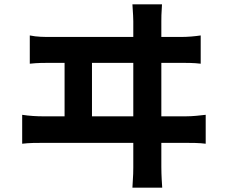

<svg xmlns="http://www.w3.org/2000/svg" viewBox="-20 -810 1040 883"><path d="M833 -275H722V-521H810C833 -521 874 -521 903 -517V-647C876 -643 845 -640 810 -640H722V-712C722 -725 722 -749 725 -790H589C592 -743 593 -727 593 -712V-640H216C185 -640 149 -640 117 -647V-517C152 -521 185 -521 216 -521H277V-275H180C149 -275 114 -277 82 -282V-149C115 -153 149 -153 180 -153H593V-40C593 -29 593 -3 589 53H726C722 -4 722 -34 722 -42V-153H833C856 -153 898 -153 926 -149V-282C899 -279 868 -275 833 -275ZM593 -521V-275H403V-521Z"/></svg>

Font: Spoqa Han Sans Neo Bold
Style: Bold
Weight: 700
Designer: [Spoqa Han Sans Neo] Dong-huui Kim  Younghwa Kang  Yujin Lee  [Noto Sans] Ryoko NISHIZUKA  (kana & ideographs); Paul D. 
Foundry: Spoqa (http://www.spoqa-han-sans.com)
Version: Version 1.100;hotconv 1.0.109;makeotfexe 2.5.65596